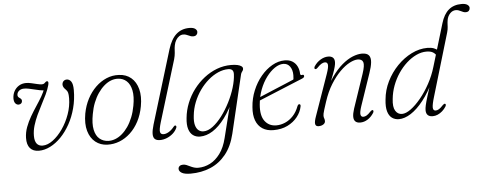

<svg xmlns="http://www.w3.org/2000/svg" viewBox="-58 -876 3232 1279"><g transform="rotate(-5 1558.0 -236.0)"><path d="M441.5 -374.5Q441.5 -311 426.2 -253.5Q411 -196 384.5 -148.2Q358 -100.5 323.8 -65.2Q289.5 -30 251.2 -10.8Q213 8.5 175 8.5Q136.5 8.5 116 -15Q95.5 -38.5 96.5 -84.5Q97.5 -121 110.5 -156Q123.5 -191 143 -224.5Q162.5 -258 183.5 -289.5Q204.5 -321 221.5 -350Q238.5 -379 246.5 -405L247 -389.5Q232 -389.5 214.5 -393Q197 -396.5 179 -401Q161 -405.5 143.8 -409Q126.5 -412.5 112.5 -412.5Q90.5 -412.5 77.5 -401Q64.5 -389.5 64.5 -373Q64 -361 78 -352.5Q85 -348 88.2 -343.2Q91.5 -338.5 91 -331.5Q91 -322 84.2 -315.8Q77.5 -309.5 67 -309.5Q54 -309.5 45 -320.5Q36 -331.5 36 -353.5Q36.5 -380 48.2 -401.5Q60 -423 80.8 -435.8Q101.5 -448.5 129 -448.5Q144.5 -448.5 164.2 -444Q184 -439.5 202.5 -435Q221 -430.5 233.5 -430.5Q243.5 -430.5 249.2 -435Q255 -439.5 259.2 -444Q263.5 -448.5 269.5 -448Q275.5 -447.5 276.8 -441.2Q278 -435 275 -422.5Q267 -393 252 -361.2Q237 -329.5 219.5 -296.5Q202 -263.5 186.2 -229.5Q170.5 -195.5 160.2 -161.2Q150 -127 150 -93Q150 -58 163.5 -40.8Q177 -23.5 203 -23.5Q236 -23.5 271.2 -49.5Q306.5 -75.5 337 -119.2Q367.5 -163 386.2 -215.8Q405 -268.5 405.5 -322.5Q405.5 -347 402.2 -359.2Q399 -371.5 389.5 -380.5Q379 -390.5 374.2 -399Q369.5 -407.5 369.5 -417.5Q370 -426.5 373.8 -433.2Q377.5 -440 384.5 -444Q391.5 -448 400 -448Q418 -448 429.8 -431.2Q441.5 -414.5 441.5 -374.5Z M749.5 -448Q798 -446 830.8 -418.2Q863.5 -390.5 876.2 -341.8Q889 -293 877 -227.5Q867 -172 843.8 -127.8Q820.5 -83.5 787.2 -52.5Q754 -21.5 714.5 -6Q675 9.5 632.5 8Q587 6.5 553.5 -20Q520 -46.5 506 -95Q492 -143.5 504 -211.5Q514 -264.5 537 -308.5Q560 -352.5 593.2 -384.8Q626.5 -417 666.2 -433.8Q706 -450.5 749.5 -448ZM640.5 -16.5Q664 -15.5 687.8 -24.5Q711.5 -33.5 733.2 -52Q755 -70.5 773.5 -97.2Q792 -124 806 -158.8Q820 -193.5 827.5 -235Q839 -296.5 830.5 -337.8Q822 -379 798.5 -400.5Q775 -422 742 -423.5Q717.5 -425 693.5 -415.8Q669.5 -406.5 647.5 -387.2Q625.5 -368 606.8 -340.8Q588 -313.5 574.2 -278.8Q560.5 -244 553.5 -203.5Q541.5 -140 550.2 -99Q559 -58 583 -38Q607 -18 640.5 -16.5Z M1243.5 -719Q1270 -719 1282.5 -709.8Q1295 -700.5 1295 -688Q1295 -677 1287.5 -669Q1280 -661 1265 -661Q1256 -661 1248.5 -663.8Q1241 -666.5 1233.5 -670Q1226 -673.5 1217.8 -676.2Q1209.5 -679 1199 -679Q1185 -679 1172.2 -670.2Q1159.5 -661.5 1150.5 -646.5Q1141.5 -631.5 1138 -613Q1136 -604 1135.2 -595.5Q1134.5 -587 1134 -578.5Q1133.5 -570 1132.8 -561Q1132 -552 1130.2 -541.8Q1128.5 -531.5 1125 -519.5L1000 -110.5Q985.5 -62 989 -45.5Q992.5 -29 1012 -29Q1028 -29 1046.8 -40Q1065.5 -51 1083 -73Q1086.5 -77.5 1089.5 -79Q1092.5 -80.5 1095.5 -79.5Q1099.5 -78.5 1100.5 -74.2Q1101.5 -70 1099.5 -64Q1090.5 -43.5 1072.5 -27.2Q1054.5 -11 1031.5 -1.5Q1008.5 8 984.5 8Q962 8 950.5 -2.5Q939 -13 939 -36.5Q939 -60 950.5 -98.5L1100.5 -590.5Q1121.5 -657 1156.8 -688Q1192 -719 1243.5 -719Z M1468 8Q1448 91 1405 144.2Q1362 197.5 1301.5 223Q1241 248.5 1169 248.5Q1128.5 248.5 1109.8 237.5Q1091 226.5 1091 210.5Q1091 198.5 1099.8 191.5Q1108.5 184.5 1123 184.5Q1134.5 184.5 1145.5 189Q1156.5 193.5 1168.5 199.5Q1180.5 205.5 1194 209.8Q1207.5 214 1222.5 214Q1263.5 214 1301.5 194.8Q1339.5 175.5 1369.2 135.2Q1399 95 1414.5 31.5L1481.5 -236.5L1493.5 -230Q1460 -152.5 1420.2 -99.2Q1380.5 -46 1338 -19Q1295.5 8 1252.5 8Q1226 8 1206.2 -6Q1186.5 -20 1177.5 -49Q1168.5 -78 1173.5 -123Q1178.5 -174.5 1197.8 -222.5Q1217 -270.5 1248 -311.5Q1279 -352.5 1318.8 -383.5Q1358.5 -414.5 1404.2 -431.8Q1450 -449 1499 -449Q1524.5 -449 1542 -445Q1559.5 -441 1568.5 -434Q1577.5 -427 1577 -418Q1577 -410.5 1573.5 -405.2Q1570 -400 1566.2 -394.5Q1562.5 -389 1560.5 -381.5ZM1222.5 -133.5Q1218 -94.5 1224.8 -70.5Q1231.5 -46.5 1245.8 -35.5Q1260 -24.5 1278.5 -24.5Q1308.5 -24.5 1340.8 -48.8Q1373 -73 1403 -112.8Q1433 -152.5 1457.5 -200.8Q1482 -249 1496.8 -297.8Q1511.5 -346.5 1513 -387Q1513.5 -405.5 1504.8 -414.2Q1496 -423 1478 -423Q1444.5 -423 1410.2 -408Q1376 -393 1344.5 -366Q1313 -339 1287 -302.5Q1261 -266 1244 -223Q1227 -180 1222.5 -133.5Z M1645.5 -207.5Q1645.5 -207.5 1664.8 -215.5Q1684 -223.5 1714.8 -236.5Q1745.5 -249.5 1781.2 -264.5Q1817 -279.5 1850.8 -293.5Q1884.5 -307.5 1908.5 -318L1901.5 -305.5Q1904.5 -314 1905.8 -323Q1907 -332 1907 -346Q1907 -381 1890.8 -403.5Q1874.5 -426 1846.5 -426Q1818.5 -426 1789 -406Q1759.5 -386 1733.2 -351Q1707 -316 1689.2 -269.8Q1671.5 -223.5 1667 -170Q1660.5 -96 1688.5 -59Q1716.5 -22 1765.5 -22Q1795.5 -22 1824.8 -34.8Q1854 -47.5 1878 -73Q1902 -98.5 1916.5 -137.5Q1919.5 -144 1922.8 -146.8Q1926 -149.5 1929.5 -149Q1934 -149 1936.2 -145Q1938.5 -141 1936.5 -132.5Q1929.5 -96.5 1904 -64.2Q1878.5 -32 1838 -12Q1797.5 8 1743.5 8Q1700 8 1670 -11.5Q1640 -31 1626.2 -68Q1612.5 -105 1617 -157Q1621 -215 1642.8 -267.5Q1664.5 -320 1698.5 -360.8Q1732.5 -401.5 1773.8 -425Q1815 -448.5 1858 -448.5Q1888.5 -448.5 1909.2 -435.5Q1930 -422.5 1941 -400Q1952 -377.5 1952.5 -350.5Q1953 -345 1956 -342.8Q1959 -340.5 1964.5 -341.5Q1970.5 -343.5 1974 -341.5Q1977.5 -339.5 1978 -334Q1978.5 -329 1974.8 -324.8Q1971 -320.5 1961 -316.5Q1942.5 -309 1912.2 -296.5Q1882 -284 1846.8 -269.5Q1811.5 -255 1776.5 -240.5Q1741.5 -226 1712.8 -214.2Q1684 -202.5 1666.5 -195.2Q1649 -188 1649 -188Z M2054.5 -373.5Q2050.5 -375.5 2050.8 -380.8Q2051 -386 2054.5 -392Q2072 -418.5 2097.5 -433.5Q2123 -448.5 2148 -448.5Q2169 -448.5 2180 -438.5Q2191 -428.5 2191 -408Q2191 -395.5 2186.2 -377.2Q2181.5 -359 2171.8 -332.5Q2162 -306 2147 -268Q2132 -230 2112 -177.5L2105.5 -186.5Q2134.5 -259.5 2169.5 -309.5Q2204.5 -359.5 2241 -390.2Q2277.5 -421 2311.8 -434.8Q2346 -448.5 2373.5 -448.5Q2407.5 -448.5 2420.5 -432.5Q2433.5 -416.5 2430.5 -386.2Q2427.5 -356 2412.5 -313.5L2340 -101Q2326.5 -60.5 2329.5 -44.5Q2332.5 -28.5 2348 -28.5Q2358 -28.5 2369.5 -35Q2381 -41.5 2397.5 -59.5Q2403 -64.5 2406.8 -66.8Q2410.5 -69 2414 -67Q2418 -65 2417.8 -60Q2417.5 -55 2414.5 -49Q2397 -21.5 2373.2 -6.8Q2349.5 8 2323.5 8Q2303 8 2291.8 -2.2Q2280.5 -12.5 2280.2 -33.8Q2280 -55 2290.5 -87.5L2367 -313.5Q2386 -370 2378.8 -391Q2371.5 -412 2343 -412Q2320 -412 2288.8 -395.8Q2257.5 -379.5 2224.2 -346.5Q2191 -313.5 2160.5 -264.5Q2130 -215.5 2108.5 -149.5Q2098 -117.5 2092.5 -99.8Q2087 -82 2085.2 -73Q2083.5 -64 2083.5 -58Q2083.5 -48.5 2086.8 -40.5Q2090 -32.5 2090 -22.5Q2090 -9 2077 -0.5Q2064 8 2045 8Q2026.5 8 2023.2 -8Q2020 -24 2034 -62L2129.5 -334Q2145 -378.5 2142.5 -395.2Q2140 -412 2123.5 -412Q2113 -412 2100.8 -405Q2088.5 -398 2072.5 -381Q2067 -375.5 2062.8 -373.5Q2058.5 -371.5 2054.5 -373.5Z M2897.5 -400 2873 -386Q2863.5 -404.5 2847.5 -414.5Q2831.5 -424.5 2803.5 -424.5Q2769.5 -424.5 2735.5 -408.5Q2701.5 -392.5 2670.5 -364.5Q2639.5 -336.5 2614.2 -299Q2589 -261.5 2573 -218.5Q2557 -175.5 2552.5 -130Q2546 -76.5 2561.8 -50.8Q2577.5 -25 2606 -25Q2632 -25 2665 -49Q2698 -73 2732.2 -114.5Q2766.5 -156 2795.2 -208.8Q2824 -261.5 2841 -319L2926.5 -603.5Q2944 -662.5 2977.8 -691.2Q3011.5 -720 3064.5 -720Q3090 -720 3103 -711Q3116 -702 3116 -689.5Q3116 -678.5 3109 -670.8Q3102 -663 3088 -663Q3079 -663 3071.5 -666Q3064 -669 3056.5 -672.8Q3049 -676.5 3040.8 -679.5Q3032.5 -682.5 3022.5 -682.5Q3000.5 -682.5 2984 -665Q2967.5 -647.5 2963 -622Q2961.5 -613.5 2960.8 -606Q2960 -598.5 2959.8 -591Q2959.5 -583.5 2959 -575.5Q2958.5 -567.5 2957 -558.8Q2955.5 -550 2952.5 -539.5L2828 -120.5Q2812.5 -69.5 2813.2 -48.8Q2814 -28 2831.5 -28Q2842 -28 2853.5 -35Q2865 -42 2881 -59.5Q2885.5 -64 2889.8 -66.5Q2894 -69 2898 -67Q2901.5 -65 2901.5 -60.2Q2901.5 -55.5 2898 -49Q2887.5 -32 2873 -19.2Q2858.5 -6.5 2842 0.8Q2825.5 8 2808 8Q2787 8 2775.5 -2.8Q2764 -13.5 2764 -36Q2764 -49 2768.5 -69.5Q2773 -90 2784.8 -128.5Q2796.5 -167 2817.5 -232L2827 -233Q2789.5 -153 2747.2 -99.5Q2705 -46 2662.8 -19Q2620.5 8 2582.5 8Q2556 8 2536.2 -6.2Q2516.5 -20.5 2507.8 -50.8Q2499 -81 2504.5 -129.5Q2510 -192.5 2538.2 -249.8Q2566.5 -307 2610 -351.8Q2653.5 -396.5 2705.8 -422.5Q2758 -448.5 2811.5 -448.5Q2837 -448.5 2854.5 -442Q2872 -435.5 2882.5 -424.8Q2893 -414 2897.5 -400Z"/></g></svg>

Font: Fraunces 72pt Soft Wonky ExtraLight
Style: Italic
Weight: 250
Italic angle: -16°
Version: Version 1.000;[b76b70a41]